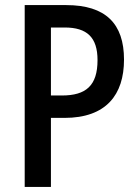

<svg xmlns="http://www.w3.org/2000/svg" viewBox="-20 -734 543 754"><path d="M240 -714H77V0H180V-271H233C397 -271 467 -362 467 -500C467 -641 395 -714 240 -714ZM234 -626C322 -626 363 -587 363 -498C363 -398 318 -359 223 -359H180V-626Z"/></svg>

Font: Noto Sans Lao Looped Condensed Medium
Style: Regular
Weight: 500
Width: 3
Designer: Mark Frömberg, Ben Mitchell
Foundry: The Fontpad Ltd
Version: Version 1.002